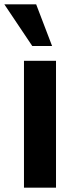

<svg xmlns="http://www.w3.org/2000/svg" viewBox="-84 -861 303 881"><path d="M26 0H173V-582H26ZM82 -841H-64L64 -650H155Z"/></svg>

Font: Ranchers
Style: Regular
Weight: 400
Designer: Pablo Impallari, Brenda Gallo
Foundry: Pablo Impallari, Brenda Gallo
Version: Version 1.000